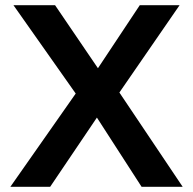

<svg xmlns="http://www.w3.org/2000/svg" viewBox="-20 -723 747 743"><path d="M20 0 273 -361 32 -703H193L359 -459L521 -703H675L442 -365L687 0H528L355 -268L174 0Z"/></svg>

Font: Outfit Semi Bold
Style: Regular
Weight: 600
Designer: Rodrigo Fuenzalida
Foundry: fragTYPE
Version: Version 1.000